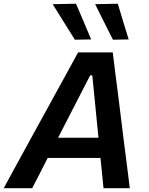

<svg xmlns="http://www.w3.org/2000/svg" viewBox="-48 -988 780 1008"><path d="M-28.5 0Q3 -58 38 -122Q73 -185.5 104.5 -243.5L238.5 -487.5Q273 -550.5 302.5 -604Q331.5 -657.5 362 -713H544Q550.5 -658.5 557.2 -605.5Q564 -552.5 572.5 -487L603 -240.5Q610.5 -182.5 618.5 -119.5Q626.5 -56.5 633.5 0H495.5Q491.5 -38.5 487.5 -79L479.5 -159H202.5Q182.5 -119 161.8 -78.8Q141 -38.5 121 0ZM425.5 -592.5 257 -265H469L436.5 -592.5ZM345 -779.5Q316.5 -824.5 287.5 -871.5Q258.5 -918 228.5 -966L351 -968.5Q371 -921.5 391 -875Q410.5 -828 430.5 -781ZM545 -779.5Q522 -825 498.5 -871.8Q475 -918.5 451.5 -966L570.5 -968.5Q584.5 -921.5 598.8 -874.5Q613 -827.5 627.5 -781Z"/></svg>

Font: Heraclito SemiBold
Style: Italic
Weight: 600
Italic angle: -12°
Designer: Kostas Bartsokas (font) & Cristiano Sobral (main changes)
Foundry: Kostas Bartsokas (font) & Cristiano Sobral (main changes)
Version: Version 1.00;July 8, 2020;FontCreator 13.0.0.2655 64-bit